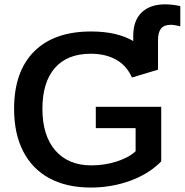

<svg xmlns="http://www.w3.org/2000/svg" viewBox="-20 -841 838 871"><path d="M578.6 -489.3Q554.7 -543.5 506.8 -570.3Q459 -597.2 392.1 -597.2Q284.7 -597.2 228.5 -532.2Q172.4 -467.3 172.4 -347.2Q172.4 -226.1 231 -158.4Q289.6 -90.8 394.5 -90.8Q454.6 -90.8 509.3 -108.4Q564 -126 595.2 -154.8V-259.8H414.6V-356.4H711.4V-108.9Q656.7 -52.7 572 -21.5Q487.3 9.8 392.1 9.8Q281.7 9.8 203.9 -32.5Q126 -74.7 85 -154.8Q43.9 -234.9 43.9 -347.2Q43.9 -516.1 134.5 -607.2Q225.1 -698.2 393.1 -698.2Q510.7 -698.2 584.5 -654.8V-678.7Q584.5 -747.6 622.6 -784.4Q660.6 -821.3 729 -821.3Q761.2 -821.3 797.9 -813.5V-721.7Q770 -728.5 754.9 -728.5Q724.1 -728.5 710.4 -711.4Q696.8 -694.3 696.8 -658.2V-524.9Z"/></svg>

Font: Arimo SemiBold
Style: Regular
Weight: 600
Designer: Steve Matteson
Foundry: Monotype Imaging Inc.
Version: Version 1.33